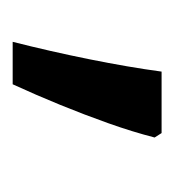

<svg xmlns="http://www.w3.org/2000/svg" viewBox="-6 -150 275 303"><g transform="rotate(90 131.5 1.5)"><path d="M190 -116 197 -105Q188 -70 174.5 -32Q161 6 145.5 44Q130 82 113 119H46Q61 60 73.5 -2Q86 -64 93 -116Z"/></g></svg>

Font: lhindi05
Style: Book
Weight: 400
Designer: Jelle Bosma - Monotype Design Team
Foundry: Monotype Imaging Inc.
Version: Version 2.003